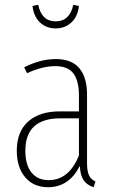

<svg xmlns="http://www.w3.org/2000/svg" viewBox="-20 -780 478 810"><path d="M117.2 -754.9 141.1 -759.8Q155.8 -689.9 214.8 -689.9Q274.4 -689.9 289.1 -759.8L313 -754.9Q308.1 -710.4 281.2 -685.3Q254.4 -660.2 214.8 -660.2Q175.3 -660.2 148.7 -685.3Q122.1 -710.4 117.2 -754.9ZM347.2 -91.8Q347.2 -57.6 355.5 -40.3Q363.8 -22.9 382.8 -14.2L375 9.8Q346.2 0.5 332.3 -20.5Q318.4 -41.5 316.9 -80.1Q271 9.8 183.1 9.8Q121.6 9.8 86.2 -32.2Q50.8 -74.2 50.8 -144Q50.8 -224.1 98.6 -267.1Q146.5 -310.1 231.9 -310.1H313V-377.9Q313 -439.5 289.6 -470.2Q266.1 -501 213.9 -501Q158.2 -501 94.2 -471.2L82 -496.1Q149.9 -530.8 215.8 -530.8Q282.2 -530.8 314.7 -492.2Q347.2 -453.6 347.2 -380.9ZM185.1 -20Q271 -20 313 -124V-280.8H234.9Q86.9 -280.8 86.9 -144Q86.9 -84 113 -52Q139.2 -20 185.1 -20Z"/></svg>

Font: Fira Sans Compressed UltraLight
Style: Regular
Weight: 200
Width: 1
Designer: Carrois Corporate & Edenspiekermann AG
Foundry: Carrois Corporate GbR & Edenspiekermann AG
Version: Version 4.203;PS 004.203;hotconv 1.0.88;makeotf.lib2.5.64775